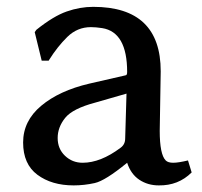

<svg xmlns="http://www.w3.org/2000/svg" viewBox="-20 -526 593 564"><path d="M242.2 -280.3 348.6 -304.7Q353.5 -304.7 353.5 -314.5Q353.5 -431.6 280.3 -443.4Q261.7 -446.3 247.1 -446.3Q207 -446.3 177.7 -417.5Q148.4 -388.7 124 -349.6L123 -347.7H102.5L82 -431.6L86.9 -438.5Q136.7 -478.5 175.8 -492.2Q214.8 -505.9 253.9 -505.9Q452.1 -505.9 452.1 -316.4L449.2 -141.6Q449.2 -72.3 466.8 -54.7Q473.6 -47.9 488.8 -47.9Q503.9 -47.9 532.2 -54.7L543 -19.5Q503.9 19.5 446.3 18.6Q414.1 18.6 389.2 2Q364.3 -14.6 353.5 -47.9Q289.1 4.9 258.3 11.7Q227.5 18.6 196.3 18.6Q131.8 18.6 89.8 -12.7Q47.9 -43.9 47.9 -107.4Q47.9 -170.9 101.1 -215.3Q154.3 -259.8 242.2 -280.3ZM222.7 -47.9Q275.4 -47.9 334 -91.8Q347.7 -101.6 347.7 -119.1L351.6 -251L259.8 -224.6Q193.4 -207 171.4 -179.7Q149.4 -152.3 149.4 -120.6Q149.4 -88.9 170.9 -68.4Q192.4 -47.9 222.7 -47.9Z"/></svg>

Font: GenEi LateMin P v2
Style: Medium
Weight: 500
Designer: o_tamon (Modified)
Foundry: o_tamon / Adobe Systems Incorporated / FONT 910 / Philipp H. Poll
Version: Version 2.1;Original Version 1.004